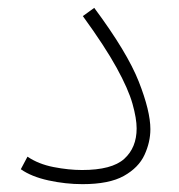

<svg xmlns="http://www.w3.org/2000/svg" viewBox="-20 -464 456 489"><path d="M33 -33 50 -65Q78 -46 116.5 -38.5Q155 -31 189 -31Q265 -31 296.5 -59.5Q328 -88 328 -137Q328 -162 317.5 -199.5Q307 -237 277 -291.5Q247 -346 191 -423L220 -444Q304 -331 333.5 -256Q363 -181 363 -135Q363 -102 348 -69.5Q333 -37 295.5 -16Q258 5 190 5Q147 5 103.5 -4.5Q60 -14 33 -33Z"/></svg>

Font: Noto Sans Arabic UI XLt
Style: Regular
Weight: 200
Designer: Monotype Design Team, Nadine Chahine and Nizar Qandah
Foundry: Monotype Imaging Inc.
Version: Version 2.010; ttfautohint (v1.8.4.7-5d5b)